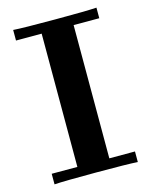

<svg xmlns="http://www.w3.org/2000/svg" viewBox="-106 -755 648 824"><g transform="rotate(-15 218.0 -343.0)"><path d="M33 0V-47H147V-639H33V-686Q74 -683 218 -683Q362 -683 403 -686V-639H289V-47H403V0Q362 -3 218 -3Q74 -3 33 0Z"/></g></svg>

Font: CMU Serif
Style: Bold
Weight: 700
Version: Version 0.7.0